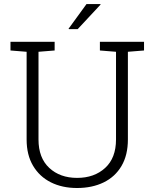

<svg xmlns="http://www.w3.org/2000/svg" viewBox="-20 -917 762 947"><path d="M359.9 10.3Q286.6 10.3 230.7 -17.8Q174.8 -45.9 143.1 -99.4Q111.3 -152.8 111.3 -229V-661.6L31.7 -668V-710.9H249.5V-668L169.9 -661.6V-229Q169.9 -138.2 222.9 -88.9Q275.9 -39.6 360.4 -39.6Q444.8 -39.6 498.5 -88.6Q552.2 -137.7 552.2 -229V-661.6L472.7 -668V-710.9H690.4V-668L610.8 -661.6V-229Q610.8 -151.9 579.3 -98.4Q547.9 -44.9 491.2 -17.3Q434.6 10.3 359.9 10.3ZM317.9 -774.9 406.7 -897H475.1L476.1 -894.5L363.3 -773.4H320.3Z"/></svg>

Font: Roboto Slab Light
Style: Regular
Weight: 300
Designer: Google
Version: Version 2.000; ttfautohint (v1.8.1.43-b0c9)